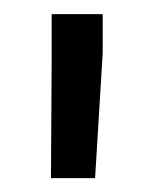

<svg xmlns="http://www.w3.org/2000/svg" viewBox="-20 -770 218 272"><path d="M125.5 -694.8 114.7 -517.6H52.2L53.2 -687V-750H125.5Z"/></svg>

Font: Robert Sans Medium
Style: Regular
Weight: 500
Designer: Christian Robertson (extended by Adam Twardoch)
Foundry: Google
Version: Version 12.135;April 2, 2019;FontCreator 11.5.0.2425 64-bit;